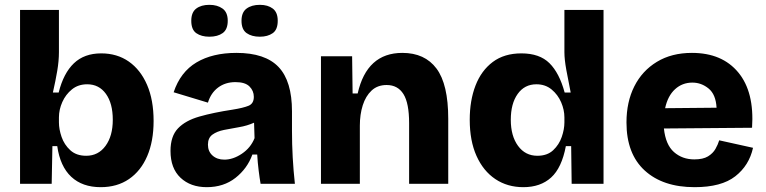

<svg xmlns="http://www.w3.org/2000/svg" viewBox="-20 -761 3170 795"><path d="M397 14Q321 14 275 -29Q229 -72 217 -156H197L194 0H63V-720H224V-545Q224 -509 217 -467.5Q210 -426 199 -378H223Q243 -458 286 -499Q329 -540 399 -540Q465 -540 513.5 -506Q562 -472 589 -409.5Q616 -347 616 -260Q616 -176 589.5 -114.5Q563 -53 514 -19.5Q465 14 397 14ZM337 -116Q387 -116 417 -157Q447 -198 447 -265Q447 -333 418.5 -372.5Q390 -412 341 -412Q304 -412 278 -391Q252 -370 238 -338.5Q224 -307 224 -275V-254Q224 -226 235 -194Q246 -162 271 -139Q296 -116 337 -116Z M836 14Q769 14 727.5 -25Q686 -64 686 -136Q686 -197 717 -229.5Q748 -262 806 -278.5Q864 -295 943 -307Q987 -314 1009 -323Q1031 -332 1031 -360Q1031 -385 1013 -403Q995 -421 955 -421Q913 -421 883 -398.5Q853 -376 841 -336L699 -379Q727 -463 793.5 -502.5Q860 -542 959 -542Q1078 -542 1133.5 -483.5Q1189 -425 1189 -300V-219Q1189 -110 1201 0H1059Q1055 -23 1051 -55Q1047 -87 1045 -121H1025Q1004 -63 955 -24.5Q906 14 836 14ZM909 -100Q945 -100 981.5 -124.5Q1018 -149 1034 -189L1032 -253Q1003 -240 970 -234.5Q937 -229 907.5 -223Q878 -217 859.5 -203.5Q841 -190 841 -162Q841 -134 860 -117Q879 -100 909 -100ZM1056 -609Q1022 -609 1001 -624Q980 -639 980 -675Q980 -710 1001 -725.5Q1022 -741 1056 -741Q1089 -741 1109.5 -725.5Q1130 -710 1130 -675Q1130 -638 1109 -623.5Q1088 -609 1056 -609ZM847 -609Q814 -609 793 -623.5Q772 -638 772 -675Q772 -710 792.5 -725.5Q813 -741 847 -741Q880 -741 901.5 -725.5Q923 -710 923 -675Q923 -639 902 -624Q881 -609 847 -609Z M1309 0V-528H1438L1440 -374H1461Q1499 -542 1646 -542Q1739 -542 1787.5 -477Q1836 -412 1836 -269V0H1674V-251Q1674 -334 1650.5 -371.5Q1627 -409 1581 -409Q1543 -409 1518.5 -386Q1494 -363 1482 -325Q1470 -287 1470 -241V0Z M2147 14Q2081 14 2031 -19.5Q1981 -53 1953 -115.5Q1925 -178 1925 -265Q1925 -345 1949 -407Q1973 -469 2020.5 -504.5Q2068 -540 2139 -540Q2214 -540 2255 -499.5Q2296 -459 2318 -378H2343Q2333 -427 2325 -471Q2317 -515 2317 -545V-720H2479V0H2347L2345 -156H2323Q2306 -66 2262 -26Q2218 14 2147 14ZM2205 -116Q2246 -116 2270.5 -139Q2295 -162 2306 -194Q2317 -226 2317 -254V-275Q2317 -306 2303.5 -337.5Q2290 -369 2264 -390.5Q2238 -412 2201 -412Q2152 -412 2123.5 -372Q2095 -332 2095 -265Q2095 -198 2125 -157Q2155 -116 2205 -116Z M2856 14Q2725 14 2649.5 -55Q2574 -124 2574 -254Q2574 -339 2606.5 -403.5Q2639 -468 2700 -505Q2761 -542 2845 -542Q2970 -542 3037 -461Q3104 -380 3094 -232L2729 -229Q2736 -162 2770.5 -131.5Q2805 -101 2855 -101Q2891 -101 2911.5 -113.5Q2932 -126 2942.5 -144.5Q2953 -163 2958 -180L3098 -149Q3082 -76 3024.5 -31Q2967 14 2856 14ZM2847 -419Q2805 -419 2775 -391.5Q2745 -364 2734 -313L2947 -315Q2944 -370 2914 -394.5Q2884 -419 2847 -419Z"/></svg>

Font: Bricolage Grotesque 12pt ExtraBold
Style: Regular
Weight: 800
Designer: Mathieu Triay
Foundry: Atelier Triay
Version: Version 1.001; ttfautohint (v1.8.4.7-5d5b);gftools[0.9.33.de